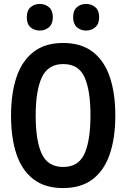

<svg xmlns="http://www.w3.org/2000/svg" viewBox="-20 -944 640 974"><path d="M299 10Q208 10 149.5 -35Q91 -80 63.5 -162Q36 -244 36 -357Q36 -471 64 -553.5Q92 -636 150.5 -681Q209 -726 300 -726Q392 -726 450.5 -681Q509 -636 537 -553.5Q565 -471 565 -358Q565 -245 537 -162.5Q509 -80 450.5 -35Q392 10 299 10ZM301 -97Q378 -97 408.5 -164Q439 -231 439 -359Q439 -485 409 -552Q379 -619 301 -619Q224 -619 192.5 -552Q161 -485 161 -358Q161 -230 192 -163.5Q223 -97 301 -97ZM417 -789Q389 -789 370 -806Q351 -823 351 -856Q351 -891 370 -907.5Q389 -924 417 -924Q444 -924 463.5 -907.5Q483 -891 483 -856Q483 -823 463.5 -806Q444 -789 417 -789ZM182 -789Q154 -789 135 -805.5Q116 -822 116 -856Q116 -891 135 -907.5Q154 -924 182 -924Q209 -924 228.5 -907.5Q248 -891 248 -856Q248 -823 228.5 -806Q209 -789 182 -789Z"/></svg>

Font: Noto Sans Mono SemiBold
Style: Regular
Weight: 600
Designer: Monotype Design Team
Foundry: Monotype Imaging Inc.
Version: Version 2.014; ttfautohint (v1.8.4.7-5d5b)